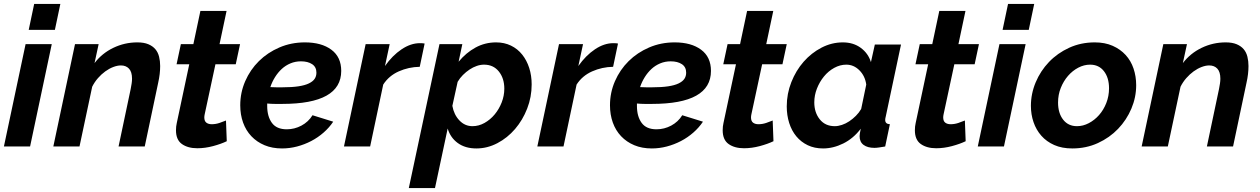

<svg xmlns="http://www.w3.org/2000/svg" viewBox="-24 -750 6451 983"><path d="M107 -524H241L130 0H-4ZM151 -730H285L257 -597H123Z M360 -524H481L460 -427Q498 -477 556 -505Q614 -533 679 -533Q713 -533 735.5 -523.5Q758 -514 771.5 -498Q785 -482 790.5 -459.5Q796 -437 796 -412Q796 -392 793.5 -370.5Q791 -349 786 -327L717 0H583L645 -294Q648 -309 650 -322.5Q652 -336 652 -347Q652 -382 636.5 -398.5Q621 -415 595 -415Q577 -415 556 -407Q535 -399 515 -384.5Q495 -370 477.5 -350Q460 -330 448 -306L383 0H249Z M986 9Q938 9 907.5 -12.5Q877 -34 877 -83Q877 -103 881 -120L945 -421H880L902 -524H966L1002 -694H1136L1100 -524H1205L1183 -421H1079L1024 -165Q1023 -160 1022.5 -156.5Q1022 -153 1022 -149Q1022 -130 1032.5 -122Q1043 -114 1060 -114Q1080 -114 1099.5 -120.5Q1119 -127 1133 -133L1137 -27Q1108 -13 1067 -2Q1026 9 986 9Z M1420 10Q1370 10 1330.5 -6.5Q1291 -23 1263 -52.5Q1235 -82 1220.5 -122.5Q1206 -163 1206 -211Q1206 -276 1231.5 -334.5Q1257 -393 1301.5 -437Q1346 -481 1406.5 -507Q1467 -533 1537 -533Q1622 -533 1672.5 -495.5Q1723 -458 1723 -387Q1723 -218 1421 -218Q1403 -218 1384 -218Q1365 -218 1344 -220V-207Q1344 -154 1368 -121Q1392 -88 1444 -88Q1484 -88 1519.5 -107Q1555 -126 1576 -160L1682 -127Q1662 -97 1633 -71.5Q1604 -46 1569.5 -28Q1535 -10 1497 0Q1459 10 1420 10ZM1517 -436Q1488 -436 1463 -425.5Q1438 -415 1418.5 -397Q1399 -379 1384 -355Q1369 -331 1360 -304Q1376 -303 1391 -303Q1406 -303 1422 -303Q1470 -303 1503.5 -308Q1537 -313 1557.5 -323Q1578 -333 1587 -346.5Q1596 -360 1596 -378Q1596 -407 1574 -421.5Q1552 -436 1517 -436Z M1848 -524H1971L1947 -412Q1985 -466 2032 -497.5Q2079 -529 2126 -529Q2136 -529 2141 -528.5Q2146 -528 2150 -527L2125 -408Q2068 -407 2017.5 -384.5Q1967 -362 1938 -317L1871 0H1737Z M2226 -524H2343L2324 -434Q2362 -480 2410.5 -506.5Q2459 -533 2516 -533Q2558 -533 2592 -516.5Q2626 -500 2649.5 -470.5Q2673 -441 2685.5 -402Q2698 -363 2698 -318Q2698 -253 2675 -194Q2652 -135 2613 -89.5Q2574 -44 2522.5 -17Q2471 10 2415 10Q2358 10 2320 -17.5Q2282 -45 2268 -92L2203 213H2069ZM2395 -104Q2427 -104 2456.5 -120.5Q2486 -137 2508.5 -164Q2531 -191 2544.5 -225.5Q2558 -260 2558 -296Q2558 -349 2530 -384Q2502 -419 2454 -419Q2436 -419 2417 -412.5Q2398 -406 2380 -394Q2362 -382 2346 -366Q2330 -350 2319 -331L2292 -208Q2300 -163 2328 -133.5Q2356 -104 2395 -104Z M2838 -524H2961L2937 -412Q2975 -466 3022 -497.5Q3069 -529 3116 -529Q3126 -529 3131 -528.5Q3136 -528 3140 -527L3115 -408Q3058 -407 3007.5 -384.5Q2957 -362 2928 -317L2861 0H2727Z M3313 10Q3263 10 3223.5 -6.5Q3184 -23 3156 -52.5Q3128 -82 3113.5 -122.5Q3099 -163 3099 -211Q3099 -276 3124.5 -334.5Q3150 -393 3194.5 -437Q3239 -481 3299.5 -507Q3360 -533 3430 -533Q3515 -533 3565.5 -495.5Q3616 -458 3616 -387Q3616 -218 3314 -218Q3296 -218 3277 -218Q3258 -218 3237 -220V-207Q3237 -154 3261 -121Q3285 -88 3337 -88Q3377 -88 3412.5 -107Q3448 -126 3469 -160L3575 -127Q3555 -97 3526 -71.5Q3497 -46 3462.5 -28Q3428 -10 3390 0Q3352 10 3313 10ZM3410 -436Q3381 -436 3356 -425.5Q3331 -415 3311.5 -397Q3292 -379 3277 -355Q3262 -331 3253 -304Q3269 -303 3284 -303Q3299 -303 3315 -303Q3363 -303 3396.5 -308Q3430 -313 3450.5 -323Q3471 -333 3480 -346.5Q3489 -360 3489 -378Q3489 -407 3467 -421.5Q3445 -436 3410 -436Z M3785 9Q3737 9 3706.5 -12.5Q3676 -34 3676 -83Q3676 -103 3680 -120L3744 -421H3679L3701 -524H3765L3801 -694H3935L3899 -524H4004L3982 -421H3878L3823 -165Q3822 -160 3821.5 -156.5Q3821 -153 3821 -149Q3821 -130 3831.5 -122Q3842 -114 3859 -114Q3879 -114 3898.5 -120.5Q3918 -127 3932 -133L3936 -27Q3907 -13 3866 -2Q3825 9 3785 9Z M4190 10Q4146 10 4111.5 -6.5Q4077 -23 4053 -52Q4029 -81 4016.5 -120.5Q4004 -160 4004 -205Q4004 -270 4027.5 -329.5Q4051 -389 4090.5 -434Q4130 -479 4182 -506Q4234 -533 4291 -533Q4345 -533 4383 -505Q4421 -477 4435 -432L4455 -522H4589L4511 -154Q4508 -143 4508 -136Q4508 -115 4532 -114L4508 0Q4490 3 4476.5 5Q4463 7 4453 7Q4418 7 4397.5 -8Q4377 -23 4377 -53Q4377 -65 4383 -91Q4345 -41 4293.5 -15.5Q4242 10 4190 10ZM4250 -104Q4267 -104 4286.5 -110.5Q4306 -117 4324 -129Q4342 -141 4358 -157Q4374 -173 4385 -192L4411 -317Q4405 -361 4376 -390Q4347 -419 4309 -419Q4277 -419 4247 -402.5Q4217 -386 4194.5 -358.5Q4172 -331 4158.5 -296.5Q4145 -262 4145 -226Q4145 -174 4173 -139Q4201 -104 4250 -104Z M4769 9Q4721 9 4690.5 -12.5Q4660 -34 4660 -83Q4660 -103 4664 -120L4728 -421H4663L4685 -524H4749L4785 -694H4919L4883 -524H4988L4966 -421H4862L4807 -165Q4806 -160 4805.5 -156.5Q4805 -153 4805 -149Q4805 -130 4815.5 -122Q4826 -114 4843 -114Q4863 -114 4882.5 -120.5Q4902 -127 4916 -133L4920 -27Q4891 -13 4850 -2Q4809 9 4769 9Z M5093 -524H5227L5116 0H4982ZM5137 -730H5271L5243 -597H5109Z M5466 10Q5413 10 5373.5 -7.5Q5334 -25 5307.5 -55Q5281 -85 5267.5 -124.5Q5254 -164 5254 -208Q5254 -270 5278.5 -328.5Q5303 -387 5346.5 -432.5Q5390 -478 5450 -505.5Q5510 -533 5581 -533Q5633 -533 5672.5 -515.5Q5712 -498 5739 -468.5Q5766 -439 5779.5 -399Q5793 -359 5793 -314Q5793 -252 5768.5 -194Q5744 -136 5700.5 -90.5Q5657 -45 5597 -17.5Q5537 10 5466 10ZM5490 -104Q5521 -104 5550.5 -119.5Q5580 -135 5603 -161Q5626 -187 5640 -222.5Q5654 -258 5654 -298Q5654 -352 5628 -385.5Q5602 -419 5557 -419Q5526 -419 5496.5 -403.5Q5467 -388 5444 -361.5Q5421 -335 5407 -300Q5393 -265 5393 -225Q5393 -171 5419 -137.5Q5445 -104 5490 -104Z M5932 -524H6053L6032 -427Q6070 -477 6128 -505Q6186 -533 6251 -533Q6285 -533 6307.5 -523.5Q6330 -514 6343.5 -498Q6357 -482 6362.5 -459.5Q6368 -437 6368 -412Q6368 -392 6365.5 -370.5Q6363 -349 6358 -327L6289 0H6155L6217 -294Q6220 -309 6222 -322.5Q6224 -336 6224 -347Q6224 -382 6208.5 -398.5Q6193 -415 6167 -415Q6149 -415 6128 -407Q6107 -399 6087 -384.5Q6067 -370 6049.5 -350Q6032 -330 6020 -306L5955 0H5821Z"/></svg>

Font: PTCRaleway
Style: Bold Italic
Weight: 700
Italic angle: -12°
Designer: Matt McInerney, Pablo Impallari, Rodrigo Fuenzalida
Foundry: Matt McInerney, Pablo Impallari, Rodrigo Fuenzalida
Version: Version 3.000g; ttfautohint (v1.5) -l 8 -r 28 -G 28 -x 14 -D